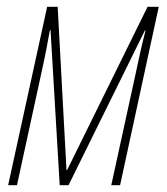

<svg xmlns="http://www.w3.org/2000/svg" viewBox="-20 -546 492 566"><path d="M4 0H30L107 -354C116 -395 120 -419 127 -457H129L156 0H182L407 -456H409C397 -410 391 -381 381 -334L308 0H334L448 -526H415L178 -45H176L150 -526H119Z"/></svg>

Font: Noto Sans ExtraCondensed Thin
Style: Italic
Weight: 100
Width: 2
Italic angle: -12°
Designer: Monotype Design Team
Foundry: Monotype Imaging Inc.
Version: Version 2.013